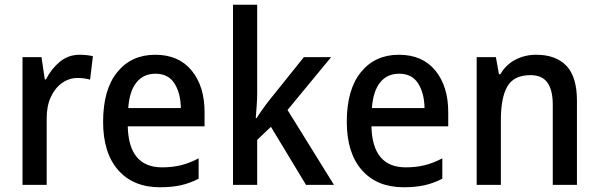

<svg xmlns="http://www.w3.org/2000/svg" viewBox="-20 -780 2525 810"><path d="M316 -549Q346 -549 372 -543L360 -444Q336 -451 307 -451Q272 -451 242.5 -430.5Q213 -410 195 -372Q177 -334 177 -282V0H75V-539H155L169 -445H174Q196 -489 232 -519Q268 -549 316 -549Z M635 -549Q734 -549 788.5 -482.5Q843 -416 843 -307V-247H519Q523 -74 664 -74Q707 -74 743.5 -83Q780 -92 818 -112V-26Q781 -7 743 1.5Q705 10 655 10Q542 10 478.5 -62.5Q415 -135 415 -266Q415 -402 474.5 -475.5Q534 -549 635 -549ZM636 -469Q585 -469 555.5 -432Q526 -395 521 -324H743Q742 -387 716 -428Q690 -469 636 -469Z M1065 -386Q1065 -364 1063 -335Q1061 -306 1059 -282H1063Q1072 -297 1088 -319.5Q1104 -342 1116 -357L1262 -539H1377L1193 -316L1389 0H1271L1123 -245L1065 -190V0H963V-760H1065Z M1663 -549Q1762 -549 1816.5 -482.5Q1871 -416 1871 -307V-247H1547Q1551 -74 1692 -74Q1735 -74 1771.5 -83Q1808 -92 1846 -112V-26Q1809 -7 1771 1.5Q1733 10 1683 10Q1570 10 1506.5 -62.5Q1443 -135 1443 -266Q1443 -402 1502.5 -475.5Q1562 -549 1663 -549ZM1664 -469Q1613 -469 1583.5 -432Q1554 -395 1549 -324H1771Q1770 -387 1744 -428Q1718 -469 1664 -469Z M2242 -549Q2325 -549 2369.5 -502.5Q2414 -456 2414 -355V0H2312V-338Q2312 -400 2289.5 -431.5Q2267 -463 2218 -463Q2148 -463 2120.5 -415.5Q2093 -368 2093 -273V0H1991V-539H2072L2085 -467H2091Q2114 -507 2154 -528Q2194 -549 2242 -549Z"/></svg>

Font: Noto Sans Lao UI SemCond Med
Style: Regular
Weight: 500
Width: 4
Designer: Monotype Design Team
Foundry: Monotype Imaging Inc.
Version: Version 2.000; ttfautohint (v1.8.4.7-5d5b)